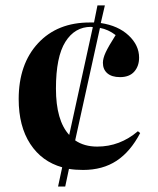

<svg xmlns="http://www.w3.org/2000/svg" viewBox="-20 -658 580 707"><path d="M193.8 28.8 209 -42Q133.8 -63 91.3 -128.2Q48.8 -193.4 48.8 -293Q48.8 -421.9 120.1 -498.8Q191.4 -575.7 312 -575.2H326.2L338.9 -638.2H366.2L351.1 -573.2Q415.5 -563.5 453.9 -527.3Q492.2 -491.2 492.2 -445.8Q492.2 -414.6 474.4 -394.3Q456.5 -374 421.9 -374Q391.6 -374 375.2 -388.2Q358.9 -402.3 358.9 -426.8Q358.9 -442.9 369.1 -465.1Q379.4 -487.3 405.8 -528.8Q378.4 -549.8 348.1 -555.2L256.8 -141.1Q290 -118.2 337.9 -118.2Q421.4 -118.2 487.8 -174.8L496.1 -168Q460.4 -99.6 409.2 -65.9Q357.9 -32.2 286.1 -32.2Q256.8 -32.2 233.9 -36.1L220.2 28.8ZM186 -332Q186 -214.4 234.9 -161.1L321.8 -558.1Q320.8 -558.1 318.4 -558.6Q315.9 -559.1 314.9 -559.1Q255.4 -559.1 220.7 -503.9Q186 -448.7 186 -332Z"/></svg>

Font: Display Semibold
Style: Regular
Weight: 600
Designer: Latin by Veronika Burian and Jose Scaglione. Greek by Irene Vlachou. Cyrillic by Vera Evstafieva.
Foundry: TypeTogether
Version: Version 3.002